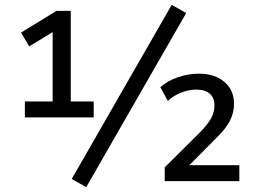

<svg xmlns="http://www.w3.org/2000/svg" viewBox="-20 -750 1062 795"><path d="M83 -264V-330H198V-636L231 -637L101 -558L67 -615L214 -705H273V-330H368V-264ZM337 25 277 -9 691 -730 751 -696ZM662 0V-57L810 -204Q841 -236 854.5 -261Q868 -286 868 -313Q868 -345 848.5 -362Q829 -379 793 -379Q762 -379 730 -366.5Q698 -354 675 -332L644 -389Q672 -415 716 -430Q760 -445 804 -445Q848 -445 880.5 -429.5Q913 -414 931 -386Q949 -358 949 -321Q949 -283 932 -250Q915 -217 878 -181L759 -61V-66H971V0Z"/></svg>

Font: Nunito Sans 10pt Medium
Style: Regular
Weight: 500
Designer: Vernon Adams
Foundry: Vernon Adams
Version: Version 3.101;gftools[0.9.27]